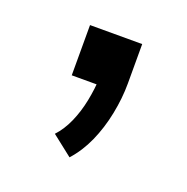

<svg xmlns="http://www.w3.org/2000/svg" viewBox="-62 -162 361 370"><g transform="rotate(20 118.5 23.5)"><path d="M115 150 73 117Q87 102 96.5 80.5Q106 59 111 34Q116 9 117 -15L133 0H65V-103H172V-22Q172 8 165.5 40.5Q159 73 146.5 101Q134 129 115 150Z"/></g></svg>

Font: Nunito Sans 7pt Condensed
Style: Regular
Weight: 400
Width: 3
Designer: Vernon Adams
Foundry: Vernon Adams
Version: Version 3.101;gftools[0.9.27]